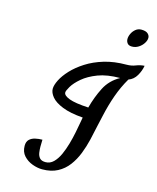

<svg xmlns="http://www.w3.org/2000/svg" viewBox="-140 -1052 964 1176"><g transform="rotate(15 342.0 -464.0)"><path d="M241.2 27.8Q211.9 27.8 179.2 15.9Q146.5 3.9 123.8 -20.8Q101.1 -45.4 101.1 -84Q101.1 -110.4 115.2 -124Q129.4 -137.7 151.4 -142.8Q173.3 -147.9 196.8 -147.9Q196.8 -140.1 196.3 -128.4Q195.8 -116.7 195.8 -104Q195.8 -85 198.7 -65.4Q201.7 -45.9 213.1 -33Q224.6 -20 250 -20Q278.8 -20 300.3 -41.3Q321.8 -62.5 337.2 -96.4Q352.5 -130.4 363.5 -169.2Q374.5 -208 381.6 -244.1Q388.7 -280.3 393.1 -305.2L399.9 -342.8Q318.4 -349.1 269.3 -368.9Q220.2 -388.7 198.5 -414.8Q176.8 -440.9 176.8 -465.8Q176.8 -488.8 193.4 -522Q210 -555.2 242.7 -590.3Q275.4 -625.5 323.5 -656.2Q371.6 -687 434.6 -706.1Q497.6 -725.1 575.2 -725.1Q606 -725.1 631.6 -735.4Q657.2 -745.6 684.1 -747.1Q678.7 -714.4 660.4 -682.9Q642.1 -651.4 609.9 -640.1Q576.2 -582.5 553.7 -519Q531.2 -455.6 516.1 -387.2L500 -315.9Q491.2 -272.9 480 -225.3Q468.8 -177.7 451.2 -132.8Q433.6 -87.9 406.2 -51.5Q378.9 -15.1 338.6 6.3Q298.3 27.8 241.2 27.8ZM417 -411.1Q435.5 -481 466.3 -541.5Q497.1 -602.1 559.1 -636.2Q477.1 -636.2 419.4 -614.3Q361.8 -592.3 325.9 -561.5Q290 -530.8 273.4 -502.9Q256.8 -475.1 256.8 -463.9Q256.8 -444.3 294.9 -429.9Q333 -415.5 417 -411.1ZM578.1 -840.8Q557.6 -840.8 548.8 -852.3Q540 -863.8 540 -878.9Q540 -895.5 548.6 -913.3Q557.1 -931.2 572.5 -943.6Q587.9 -956.1 607.9 -956.1Q636.7 -956.1 649.4 -944.6Q662.1 -933.1 662.1 -918Q662.1 -901.4 650.4 -883.3Q638.7 -865.2 619.6 -853Q600.6 -840.8 578.1 -840.8Z"/></g></svg>

Font: Norican
Style: Regular
Weight: 400
Designer: Vernon Adams
Foundry: Vernon Adams
Version: Version 1.100; ttfautohint (v1.8.4.7-5d5b);gftools[0.9.33]